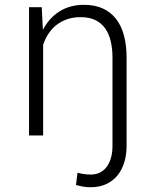

<svg xmlns="http://www.w3.org/2000/svg" viewBox="-20 -558 640 791"><path d="M151.9 -528.3 156.7 -435.1Q168.9 -458.5 185.5 -477.3Q202.1 -496.1 223.1 -509.8Q244.1 -523.4 269.8 -530.8Q295.4 -538.1 325.7 -538.1Q371.6 -538.1 404.8 -522.5Q438 -506.8 459.5 -478.3Q481 -449.7 491.2 -409.9Q501.5 -370.1 501.5 -321.8V43.5Q501.5 80.1 491.9 111.1Q482.4 142.1 463.9 164.8Q445.3 187.5 417.7 200.4Q390.1 213.4 353 213.4Q337.4 213.4 323 210.9Q308.6 208.5 293 204.1L299.3 153.8Q305.2 155.3 312.3 156.7Q319.3 158.2 326.7 159.2Q334 160.2 340.8 160.6Q347.7 161.1 353 161.1Q376.5 161.1 393.6 151.9Q410.6 142.6 421.6 126.5Q432.6 110.4 438 89.1Q443.4 67.9 443.4 43.5V-321.3Q443.4 -356.9 436.3 -387.5Q429.2 -418 413.8 -440.2Q398.4 -462.4 373.5 -474.9Q348.6 -487.3 312.5 -487.3Q280.8 -487.3 255.9 -478.5Q231 -469.7 211.9 -454.6Q192.9 -439.5 179.4 -418.7Q166 -397.9 157.7 -373.5V0H99.6V-528.3Z"/></svg>

Font: Roboto Mono Light
Style: Regular
Weight: 300
Designer: Google
Version: Version 2.000985; 2015; ttfautohint (v1.3)